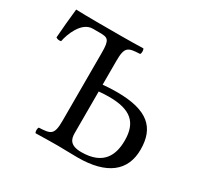

<svg xmlns="http://www.w3.org/2000/svg" viewBox="-141 -812 1005 978"><g transform="rotate(30 361.5 -322.5)"><path d="M265 -523V-122C265 -39 248 -34 178 -31C172 -25 172 -4 178 2C217 1 270 0 308 0C337 0 389 2 425 2C597 2 683 -68 683 -193C683 -320 616 -387 432 -387C407 -387 380 -386 350 -383V-523C350 -606 367 -611 437 -614C443 -620 443 -641 437 -647C398 -646 357 -645 307 -645H164C115 -645 77 -646 42 -647C35 -584 30 -530 26 -474C34 -469 42 -466 56 -469C64 -512 98 -605 164 -605H206C253 -605 265 -598 265 -523ZM427 -31C359 -31 350 -65 350 -98V-343C372 -345 391 -346 410 -346C538 -346 590 -298 590 -193C590 -110 559 -31 427 -31Z"/></g></svg>

Font: Libertinus Serif
Style: Regular
Weight: 400
Designer: Philipp H. Poll, Khaled Hosny
Foundry: Caleb Maclennan
Version: Version 7.050;RELEASE